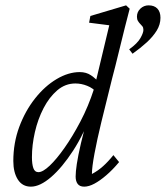

<svg xmlns="http://www.w3.org/2000/svg" viewBox="-20 -697 626 725"><path d="M96.7 7.8Q64.5 7.8 47.4 -19Q30.3 -45.9 30.3 -88.9Q30.3 -157.2 52.7 -217.8Q75.2 -278.3 112.3 -325.2Q149.4 -372.1 193.8 -398.4Q238.3 -424.8 281.2 -424.8Q305.7 -424.8 323.7 -412.6Q341.8 -400.4 360.4 -378.9L346.7 -346.7Q331.1 -364.3 309.1 -373Q287.1 -381.8 264.6 -381.8Q226.6 -381.8 196.3 -356Q166 -330.1 144.5 -288.6Q123 -247.1 111.8 -198.2Q100.6 -149.4 100.6 -103.5Q100.6 -77.1 106 -62Q111.3 -46.9 125 -46.9Q141.6 -46.9 167.5 -71.3Q193.4 -95.7 223.6 -138.7Q253.9 -181.6 283.7 -238.3Q313.5 -294.9 335 -361.3L339.8 -380.9L392.6 -601.6L316.4 -611.3L321.3 -636.7L456.1 -676.8L469.7 -664.1Q462.9 -638.7 451.7 -594.2Q440.4 -549.8 428.2 -499Q416 -448.2 403.3 -400.4L362.3 -234.4Q346.7 -169.9 336.9 -117.7Q327.1 -65.4 327.1 -40Q349.6 -51.8 369.1 -69.3Q388.7 -86.9 408.2 -111.3L429.7 -85Q405.3 -55.7 381.3 -35.2Q357.4 -14.6 336.4 -3.4Q315.4 7.8 297.9 7.8Q281.2 7.8 273.4 -2.4Q265.6 -12.7 265.6 -30.3Q265.6 -47.9 270 -77.6Q274.4 -107.4 285.6 -155.8Q296.9 -204.1 317.4 -277.3H328.1Q297.9 -192.4 256.3 -128.4Q214.8 -64.5 172.9 -28.3Q130.9 7.8 96.7 7.8ZM480.5 -494.1 467.8 -510.7Q499 -533.2 510.3 -553.2Q521.5 -573.2 521.5 -584Q521.5 -592.8 517.6 -597.7Q513.7 -602.5 509.3 -606.9Q504.9 -611.3 501 -617.7Q497.1 -624 497.1 -633.8Q497.1 -652.3 510.3 -664.6Q523.4 -676.8 541 -676.8Q562.5 -676.8 574.2 -664.6Q585.9 -652.3 585.9 -629.9Q585.9 -604.5 571.8 -581.5Q557.6 -558.6 534.2 -537.1Q510.7 -515.6 480.5 -494.1Z"/></svg>

Font: Crimson Pro Light
Style: Italic
Weight: 300
Italic angle: -12°
Designer: Jacques Le Bailly
Foundry: Baron von Fonthausen
Version: Version 1.003